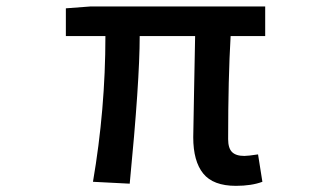

<svg xmlns="http://www.w3.org/2000/svg" viewBox="-20 -570 1040 602"><path d="M719.7 12.7Q648.4 12.7 617.2 -25.9Q585.9 -64.5 585.9 -139.6Q585.9 -162.1 588.4 -279.8Q590.8 -397.5 591.8 -457H418Q418 -315.4 386.7 5.9L271.5 0Q310.5 -227.5 310.5 -457H186.5V-543.9L264.6 -549.8H811.5V-457H703.1Q695.3 -324.2 695.3 -133.8Q695.3 -105.5 707.5 -93.3Q719.7 -81.1 746.1 -81.1Q757.8 -81.1 789.1 -85.9L802.7 0Q768.6 12.7 719.7 12.7Z"/></svg>

Font: GenEi Gothic M SemiBold
Style: Regular
Weight: 500
Designer: o_tamon (Modified); [Source Han Sans]
Ryoko NISHIZUKA  (kana & ideographs); Paul D. Hunt (Latin, Greek & Cyrillic); Wenl
Version: Version 1.1a;Original Version 1.004